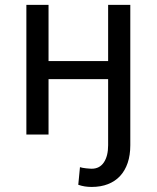

<svg xmlns="http://www.w3.org/2000/svg" viewBox="-20 -548 640 782"><path d="M177.7 -528.3V-299.3H420.4V-528.3H510.7V43.5Q510.7 84 500 115.5Q489.3 147 469.2 168.7Q449.2 190.4 419.9 201.9Q390.6 213.4 353.5 213.4Q338.9 213.4 325.9 211.4Q313 209.5 298.8 204.6L305.7 132.8Q309.6 134.3 316.4 135.5Q323.2 136.7 330.3 137.5Q337.4 138.2 343.8 138.7Q350.1 139.2 353.5 139.2Q385.7 139.2 403.1 113.3Q420.4 87.4 420.4 43.5V-225.6H177.7V0H87.4V-528.3Z"/></svg>

Font: Roboto Mono
Style: Regular
Weight: 400
Designer: Google
Version: Version 2.000985; 2015; ttfautohint (v1.3)